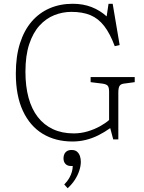

<svg xmlns="http://www.w3.org/2000/svg" viewBox="-20 -737 764 1019"><path d="M365 14Q274 14 206.5 -27Q139 -68 101.5 -148.5Q64 -229 64 -347Q64 -438 86 -507Q108 -576 148 -622.5Q188 -669 243.5 -693Q299 -717 366 -717Q421 -717 466 -699.5Q511 -682 546 -650L556 -717H578L615 -498L589 -492Q564 -559 533 -599Q502 -639 460 -656.5Q418 -674 359 -674Q312 -674 268 -656.5Q224 -639 189.5 -601Q155 -563 135 -502.5Q115 -442 115 -356Q115 -279 131.5 -218.5Q148 -158 180.5 -116Q213 -74 261 -51.5Q309 -29 371 -29Q409 -29 444.5 -39.5Q480 -50 510 -66.5Q540 -83 559 -100V-250Q559 -273 552 -281.5Q545 -290 525 -293L461 -301V-328H695V-301L636 -293Q621 -291 614.5 -281Q608 -271 608 -245V3H581L565 -57Q534 -35 502 -19Q470 -3 435.5 5.5Q401 14 365 14ZM339 262 321 242Q338 225 347.5 208Q357 191 361.5 175Q366 159 366 144H356Q338 144 327.5 133Q317 122 317 103Q317 91 321.5 81Q326 71 335.5 65Q345 59 360 59Q379 59 389.5 68.5Q400 78 404.5 92Q409 106 409 122Q409 144 400.5 169.5Q392 195 376.5 218.5Q361 242 339 262Z"/></svg>

Font: Literata 18pt ExtraLight
Style: Regular
Weight: 250
Designer: Latin by Veronika Burian and Jose Scaglione. Greek by Irene Vlachou. Cyrillic by Vera Evstafieva.
Foundry: TypeTogether
Version: Version 3.103;gftools[0.9.29]